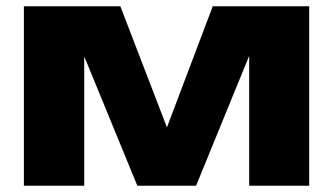

<svg xmlns="http://www.w3.org/2000/svg" viewBox="-20 -591 1061 611"><path d="M56 0V-571H363L540 -111H483L657 -571H964V0H773V-494H806L604 0H417L215 -492L248 -494V0Z"/></svg>

Font: Unbounded
Style: Bold
Weight: 700
Designer: Luke Prowse, Jean-Baptiste Morizot, Fátima Lázaro, Florian Runge
Foundry: NaN
Version: Version 1.700